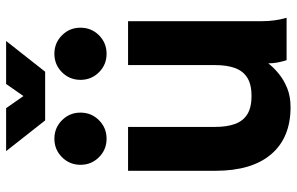

<svg xmlns="http://www.w3.org/2000/svg" viewBox="-188 -750 951 615"><g transform="rotate(-90 287.5 -442.5)"><path d="M188.5 -507.8H47.9V-228.5Q47.9 -111.3 101 -49.3Q154.1 12.7 251.6 12.7Q285.8 12.7 312.5 2Q339.1 -8.8 359 -25.2Q378.9 -41.6 392.1 -58.6Q392.1 -43.9 394.6 -30.5Q397.2 -17.1 399.7 -8.5Q402.2 0 402.2 0H538.1Q538.1 0 535.4 -10Q532.6 -20 529.9 -38.6Q527.1 -57.1 527.1 -82V-507.8H386.5V-228.5Q386.5 -191.1 377 -165.1Q367.5 -139.2 345.8 -125.7Q324.1 -112.3 287.5 -112.3Q250.9 -112.3 229.2 -125.7Q207.5 -139.2 198 -165.1Q188.5 -191.1 188.5 -228.5ZM339.2 -660.2Q339.2 -625.3 363.5 -600.9Q387.9 -576.6 422.8 -576.6Q457.6 -576.6 482 -600.9Q506.3 -625.3 506.3 -660.2Q506.3 -695 482 -719.4Q457.6 -743.8 422.8 -743.8Q387.9 -743.8 363.5 -719.4Q339.2 -695 339.2 -660.2ZM67.1 -660.2Q67.1 -625.3 91.5 -600.9Q115.8 -576.6 150.7 -576.6Q185.5 -576.6 209.9 -600.9Q234.3 -625.3 234.3 -660.2Q234.3 -695 209.9 -719.4Q185.5 -743.8 150.7 -743.8Q115.8 -743.8 91.5 -719.4Q67.1 -695 67.1 -660.2ZM248.5 -898.4H110.9L209.3 -773.4H336ZM326.1 -898.4 238.6 -773.4H365.3L463.7 -898.4Z"/></g></svg>

Font: Giphurs SC
Style: Regular
Weight: 400
Version: Version 0.920